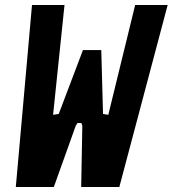

<svg xmlns="http://www.w3.org/2000/svg" viewBox="-20 -745 688 765"><path d="M107.5 -725H237L191.5 -287.5L214 -291L310.5 -545.5H383.5L390.5 -291L411.5 -287.5L518.5 -725H648L455.5 0H303.5L308 -244.5L304 -255H289L282 -244.5L194.5 0H43Z"/></svg>

Font: JuliaMono ExtraBold
Style: Italic
Weight: 800
Italic angle: -9°
Monospace: yes
Designer: cormullion
Foundry: corm
Version: Version 0.057; ttfautohint (v1.8.4)